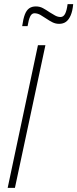

<svg xmlns="http://www.w3.org/2000/svg" viewBox="-20 -906 373 926"><path d="M17 0 163 -688H199L52 0ZM87 -780Q92 -816 100 -836.5Q108 -857 121 -866Q134 -875 153 -875Q172 -875 187.5 -866.5Q203 -858 219 -847Q233 -838 246 -831Q259 -824 272 -824Q286 -824 294 -839.5Q302 -855 306 -886H333Q330 -853 321 -832Q312 -811 298.5 -801Q285 -791 265 -791Q248 -791 233 -798.5Q218 -806 202 -817Q189 -826 175 -834Q161 -842 146 -842Q133 -842 125.5 -826.5Q118 -811 113 -780Z"/></svg>

Font: Saira Condensed Thin
Style: Italic
Weight: 250
Width: 3
Italic angle: -12°
Designer: Hector Gatti with collaboration of the Omnibus-Type team
Foundry: Omnibus-Type
Version: Version 1.101